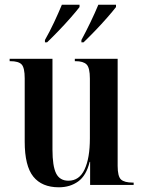

<svg xmlns="http://www.w3.org/2000/svg" viewBox="-20 -786 610 816"><path d="M230 10Q158 10 121.5 -35.5Q85 -81 85 -184V-453Q85 -498 72 -512Q59 -526 24 -526H21V-536H203V-150Q203 -80 218.5 -49Q234 -18 271 -18Q317 -18 339.5 -66Q362 -114 362 -198V-452Q362 -498 348 -512Q334 -526 301 -526H298V-536H480V-81Q480 -36 494.5 -23Q509 -10 544 -10H548V0H363V-98H361Q347 -40 312.5 -15Q278 10 230 10ZM171 -616Q191 -651 210 -691.5Q229 -732 243 -766H318V-756Q305 -739 280.5 -711Q256 -683 228.5 -654.5Q201 -626 180 -606H171ZM326 -616Q345 -651 364.5 -691.5Q384 -732 398 -766H473V-756Q460 -739 435.5 -711Q411 -683 383.5 -654.5Q356 -626 335 -606H326Z"/></svg>

Font: Noto Serif Display Condensed SemiBold
Style: Regular
Weight: 600
Width: 3
Designer: Monotype Design Team
Foundry: Monotype Imaging Inc.
Version: Version 2.009